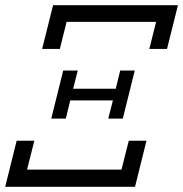

<svg xmlns="http://www.w3.org/2000/svg" viewBox="-32 -718 704 738"><path d="M211 -447H267L249 -377H413L430 -447H486L440 -262H384L402 -332H238L221 -262H165ZM32 -177H100L72 -66H435L463 -177H531L487 0H-12ZM172 -698H652L610 -530H542L568 -634H224L198 -530H130Z"/></svg>

Font: IBM Plex Serif
Style: Italic
Weight: 400
Italic angle: -14°
Designer: Mike Abbink, Paul van der Laan, Pieter van Rosmalen
Foundry: Bold Monday
Version: Version 3.001